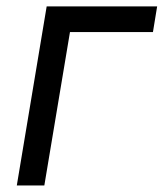

<svg xmlns="http://www.w3.org/2000/svg" viewBox="-20 -565 499 585"><path d="M458.8 -545.5 446 -467.3H193.2L115.1 0H31.2L122.2 -545.5Z"/></svg>

Font: Inter P
Style: Italic
Weight: 400
Italic angle: -9.40001°
Designer: Rasmus Andersson
Foundry: rsms
Version: Version 3.018;git-588b23468